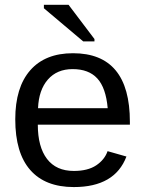

<svg xmlns="http://www.w3.org/2000/svg" viewBox="-20 -756 596 786"><path d="M134.8 -245.6Q134.8 -154.8 172.4 -105.5Q210 -56.2 282.2 -56.2Q339.4 -56.2 373.8 -79.1Q408.2 -102.1 420.4 -137.2L497.6 -115.2Q450.2 9.8 282.2 9.8Q165 9.8 103.8 -60.1Q42.5 -129.9 42.5 -267.6Q42.5 -398.4 103.8 -468.3Q165 -538.1 278.8 -538.1Q511.7 -538.1 511.7 -257.3V-245.6ZM420.9 -313Q413.6 -396.5 378.4 -434.8Q343.3 -473.1 277.3 -473.1Q213.4 -473.1 176 -430.4Q138.7 -387.7 135.7 -313ZM320.8 -586.4 159.7 -722.2V-736.3H260.7L366.7 -596.2V-586.4Z"/></svg>

Font: Liberation Sans
Style: Regular
Weight: 400
Designer: Steve Matteson
Foundry: Ascender Corporation
Version: Version 2.00.1